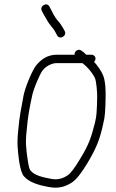

<svg xmlns="http://www.w3.org/2000/svg" viewBox="-20 -858 537 888"><path d="M279.4 -714 273 -726C262.4 -743.3 258.2 -751.2 244.1 -766C232.9 -779.4 224.3 -797.4 215.7 -814L208.4 -828C196.9 -850.1 161.7 -830.4 173.3 -808L180.6 -794C185.5 -785.3 190.7 -776.3 196.2 -767C208.6 -742.8 226.3 -729.7 238 -706L244.4 -694C255.6 -672.4 291.1 -691.5 279.4 -714ZM361.7 -566C383.7 -548.8 406.2 -523.8 419 -497C425.2 -484.4 430.4 -427.8 429.4 -409C428.9 -399 428.7 -387.7 428.7 -375C427.7 -356 427.7 -356 426.6 -336C426 -324 423.5 -308.7 419.2 -290C401.7 -222.6 391.6 -189.7 350.4 -123C326.3 -82.3 307.5 -57.3 294 -48C272.7 -33.2 247.5 -24.2 215.6 -31C179.7 -37.6 138.3 -46.4 120.7 -70C116.2 -74.7 112.1 -90.7 108.2 -118C100.5 -170.4 97 -199.6 103.4 -255C108.3 -315 115.7 -354.7 127.5 -410C132.1 -439.6 163.9 -516.7 178 -533.5C184.4 -541.2 190.3 -546.7 195.8 -550C207.5 -557.5 222.1 -566 241.7 -566ZM402.7 -605H378.7C374.9 -609 371.1 -612.7 367.3 -616L357.7 -623C344 -634.9 323.7 -622.9 324.7 -605H243.7C198.7 -605 171.2 -583.3 148.7 -557.5C130 -536 95.1 -451.4 88.7 -415C78.2 -356.9 69.5 -318.6 64.5 -257C57.9 -198.3 61.2 -165.8 68.8 -110C74.3 -76 81.5 -53.7 90.3 -43C115.4 -14.2 159.1 -1.3 206.6 7C251.9 15.8 285.4 4.7 315.3 -16C333.7 -28.7 356.7 -58 384.5 -104C425.6 -172.8 441.3 -212.2 456.8 -283C461.9 -303.7 464.8 -321.3 465.6 -336C466.7 -356 466.7 -356 467.7 -375C467.7 -387.7 467.9 -399 468.4 -409C469 -419.7 468.5 -436.3 467.1 -459C465 -483.7 460.7 -502.7 454 -516C444.5 -535 429.3 -556.9 415 -572C419.2 -576 421.4 -580.7 421.7 -586C422.3 -596.6 413.3 -605 402.7 -605Z"/></svg>

Font: Just Breathe
Style: Obl1
Weight: 400
Foundry: Cannot Into Space Fonts
Version: Version 0.72